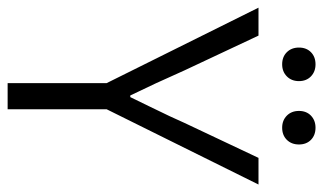

<svg xmlns="http://www.w3.org/2000/svg" viewBox="-195 -655 847 503"><g transform="rotate(90 228.5 -403.5)"><path d="M-2.9 -657.2H70.3L161.1 -463.9Q196.3 -384.3 227.1 -321.3H231.4L255.4 -370.6Q285.6 -432.1 299.3 -463.9L390.6 -657.2H460.4L263.2 -259.3V0H194.8V-259.3ZM145.5 -806.6Q164.6 -806.6 177 -794.7Q189.5 -782.7 189.5 -763.2Q189.5 -743.7 177 -731.4Q164.6 -719.2 145.5 -719.2Q126 -719.2 113.8 -731.4Q101.6 -743.7 101.6 -763.2Q101.6 -782.7 113.8 -794.7Q126 -806.6 145.5 -806.6ZM311.5 -806.6Q331.1 -806.6 343.3 -794.7Q355.5 -782.7 355.5 -763.2Q355.5 -743.7 343.3 -731.4Q331.1 -719.2 311.5 -719.2Q292.5 -719.2 280 -731.4Q267.6 -743.7 267.6 -763.2Q267.6 -782.7 280 -794.7Q292.5 -806.6 311.5 -806.6Z"/></g></svg>

Font: Varta
Style: Light
Weight: 300
Designer: Joana Correia, Viktoriya Grabowska, Eben Sorkin
Foundry: Sorkin Type
Version: Version 1.002; ttfautohint (v1.3) -l 8 -r 24 -G 200 -x 12 -H